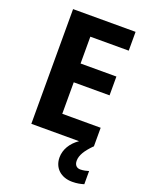

<svg xmlns="http://www.w3.org/2000/svg" viewBox="-173 -800 866 1123"><g transform="rotate(20 260.5 -238.5)"><path d="M493 226V144C481 148 460 153 441 153C419 153 404 139 404 112C404 77 426 43 468 0H470V-117H231V-313H454V-430H231V-597H470V-714H81V0H378C330 33 303 79 303 128C303 193 350 237 421 237C451 237 473 232 493 226Z"/></g></svg>

Font: Noto Sans Display
Style: Bold
Weight: 700
Designer: Monotype Design Team
Foundry: Monotype Imaging Inc.
Version: Version 1.900